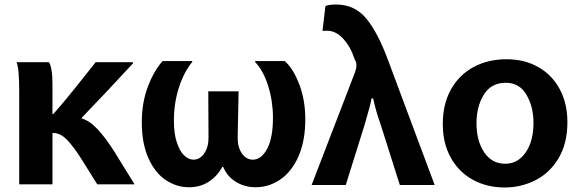

<svg xmlns="http://www.w3.org/2000/svg" viewBox="-20 -772 2562 849"><path d="M342 -248Q377 -238 412.5 -199.5Q448 -161 486 -101L575 43H410L340 -69Q305 -124 277 -153Q249 -182 220 -184H212V43H65V-367Q65 -472 53 -497H196Q203 -489 207.5 -463.5Q212 -438 212 -402V-268H216Q272 -331 357 -439Q371 -457 382.5 -471Q394 -485 403 -497H568V-492Q458 -372 342 -252Z M1031 -165Q1030 -123 1049 -94.5Q1068 -66 1098 -66Q1136 -66 1161.5 -114.5Q1187 -163 1187 -251Q1187 -324 1166 -391.5Q1145 -459 1108 -498V-502H1239Q1276 -470 1303 -400Q1330 -330 1330 -245Q1330 -150 1300.5 -82Q1271 -14 1220.5 21Q1170 56 1110 56Q1062 56 1023 32Q984 8 967 -34H963Q940 8 902.5 32Q865 56 816 56Q761 56 713.5 24.5Q666 -7 636.5 -72Q607 -137 607 -232Q607 -318 634 -389Q661 -460 699 -502H830V-498Q793 -453 771 -384.5Q749 -316 749 -239Q749 -181 762 -142Q775 -103 794.5 -84.5Q814 -66 835 -66Q865 -66 884 -95Q903 -124 902 -166L901 -368H1035Z M1663 -222Q1643 -277 1630 -337H1623Q1617 -304 1594 -226L1509 46H1358L1550 -453Q1556 -469 1556 -483Q1556 -498 1549 -508Q1530 -566 1497.5 -601Q1465 -636 1427 -636Q1412 -636 1406 -635L1419 -745Q1432 -752 1467 -752Q1549 -752 1600.5 -689Q1652 -626 1697 -503L1902 46H1748Z M2211 57Q2134 57 2072 23.5Q2010 -10 1974 -73.5Q1938 -137 1938 -224Q1938 -311 1973.5 -375.5Q2009 -440 2073 -475Q2137 -510 2220 -510Q2300 -510 2361 -475Q2422 -440 2455.5 -377Q2489 -314 2489 -232Q2489 -138 2450 -72.5Q2411 -7 2347.5 25Q2284 57 2212 57ZM2215 -48Q2270 -48 2304.5 -98Q2339 -148 2339 -229Q2339 -300 2308 -353Q2277 -406 2216 -406Q2152 -406 2119.5 -353.5Q2087 -301 2087 -227Q2087 -149 2121 -98.5Q2155 -48 2214 -48Z"/></svg>

Font: LINE Seed Sans KR Bold
Style: Regular
Weight: 700
Designer: LINE BX Design & Sandoll Inc & Dalton Maag Ltd
Foundry: Sandoll Inc.
Version: Version 1.000